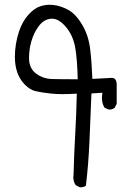

<svg xmlns="http://www.w3.org/2000/svg" viewBox="-20 -798 540 813"><path d="M317.4 -5.4Q319.3 -4.9 323.2 -4.9Q327.1 -4.9 332.8 -6.3Q338.4 -7.8 343.8 -11.7Q355 -106.4 358.9 -201.7L367.2 -402.3L413.6 -405.3Q411.6 -390.1 411.6 -382.3Q411.6 -360.4 422.4 -342.3L438.5 -334.5Q440.4 -334 444.6 -334Q448.7 -334 454.6 -335.7Q460.4 -337.4 465.8 -341.8L474.1 -358.4V-445.8Q472.2 -458 467 -463.1Q461.9 -468.3 453.6 -468.3Q453.1 -468.3 371.1 -463.9Q368.7 -531.7 361.8 -590.3Q355 -647.9 327.6 -693.8Q300.3 -739.7 267.8 -756.8Q235.4 -773.9 206.1 -776.9Q198.2 -777.8 191.4 -777.8Q169.9 -777.8 150.9 -771.5Q125 -763.2 99.9 -735.1Q74.7 -707 60.5 -664.6Q43 -610.8 43 -558.6Q43 -505.9 63 -469.7Q72.3 -452.6 86.4 -438.5Q107.4 -417.5 130.4 -412.1Q157.2 -405.8 195.3 -401.9Q216.3 -399.4 242.9 -399.4Q269.5 -399.4 305.2 -401.4Q303.2 -309.1 298.3 -226.1Q293.5 -143.1 291.5 -58.6V-57.6Q290.5 -52.2 290.5 -47.4Q290.5 -28.3 300.8 -13.7ZM103 -548.8Q103 -551.8 103 -558.3Q103 -564.9 104 -576.2Q106 -600.1 112.3 -621.6Q118.7 -643.1 126.7 -659.2Q134.8 -675.3 145 -688.5Q167 -717.3 197.8 -718.8Q199.2 -718.8 200.7 -718.8Q230 -718.8 259.5 -683.3Q289.1 -647.9 298.3 -597.7Q307.1 -548.8 309.1 -462.4H301.8Q234.4 -462.4 200.2 -463.4Q163.6 -464.4 134.3 -485.4Q104 -506.8 103 -548.8Z"/></svg>

Font: Bakudai
Style: ExtraLight
Weight: 200
Version: Version 1.48